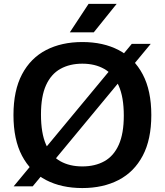

<svg xmlns="http://www.w3.org/2000/svg" viewBox="-20 -968 856 998"><path d="M150 0.5H51L665 -740H763.5ZM408 9.5Q299.5 9.5 219.2 -32.2Q139 -74 94.5 -158.2Q50 -242.5 50 -370Q50 -497.5 94.5 -581.8Q139 -666 219.5 -707.8Q300 -749.5 408 -749.5Q517 -749.5 597.2 -707.5Q677.5 -665.5 722 -581.2Q766.5 -497 766.5 -370Q766.5 -243 722 -158.8Q677.5 -74.5 596.8 -32.5Q516 9.5 408 9.5ZM408 -103Q474.5 -103 523 -130.2Q571.5 -157.5 597.5 -215.8Q623.5 -274 623.5 -367Q623.5 -463 597 -522.5Q570.5 -582 522.2 -609.5Q474 -637 408 -637Q342.5 -637 294 -610Q245.5 -583 219.2 -525Q193 -467 193 -373Q193 -276 219 -216.8Q245 -157.5 293.2 -130.2Q341.5 -103 408 -103ZM343 -800 440.5 -948H586.5L467.5 -800Z"/></svg>

Font: Encode Sans SemiExpanded SemiBold
Style: Regular
Weight: 600
Width: 6
Designer: Multiple Designers
Foundry: Impallari Type
Version: Version 3.002